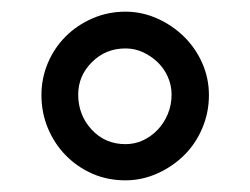

<svg xmlns="http://www.w3.org/2000/svg" viewBox="-20 -730 429 329"><path d="M195 -421Q164 -421 138 -432.5Q112 -444 92.5 -464Q73 -484 62 -510.5Q51 -537 51 -567Q51 -596 62 -622Q73 -648 92.5 -667.5Q112 -687 138.5 -698.5Q165 -710 195 -710Q223 -710 249 -698.5Q275 -687 295 -667.5Q315 -648 326.5 -622Q338 -596 338 -567Q338 -537 326.5 -510Q315 -483 295 -463.5Q275 -444 249 -432.5Q223 -421 195 -421ZM195 -483Q211 -483 225 -489.5Q239 -496 250 -507.5Q261 -519 267.5 -534.5Q274 -550 274 -568Q274 -584 267.5 -598.5Q261 -613 250 -623.5Q239 -634 225 -640.5Q211 -647 195 -647Q161 -647 137.5 -623.5Q114 -600 114 -568Q114 -533 137 -508Q160 -483 195 -483Z"/></svg>

Font: Rosa Sans Medium
Style: Regular
Weight: 500
Designer: Pentagram / MCKL
Foundry: Pentagram / MCKL
Version: Version 1.005;September 16, 2019;FontCreator 11.5.0.2425 64-